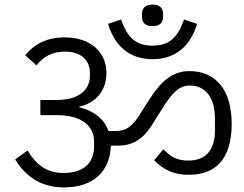

<svg xmlns="http://www.w3.org/2000/svg" viewBox="-20 -859 1063 837"><path d="M645 -745C676 -745 691 -760 691 -786V-798C691 -824 676 -839 645 -839C614 -839 599 -824 599 -798V-786C599 -760 614 -745 645 -745ZM645 -601C750 -601 812 -664 839 -755L782 -774C756 -698 720 -660 645 -660C570 -660 534 -698 508 -774L451 -755C478 -664 540 -601 645 -601ZM259 -42C389 -42 460 -114 463 -224H493C552 -224 600 -247 641 -312L687 -385C733 -458 762 -486 808 -486C877 -486 917 -432 917 -343V-289C917 -204 876 -159 801 -159C752 -159 727 -174 692 -208L652 -160C697 -116 739 -97 804 -97C918 -97 990 -164 990 -319C990 -470 918 -549 806 -549C733 -549 683 -507 631 -425L586 -355C556 -307 527 -288 488 -288H453C433 -344 383 -378 326 -391V-394C402 -412 444 -467 444 -542C444 -623 384 -696 262 -696C180 -696 127 -664 90 -618L139 -574C169 -612 207 -634 263 -634C333 -634 372 -597 372 -541V-529C372 -467 324 -423 225 -423H156V-357H229C339 -357 390 -307 390 -244V-219C390 -155 351 -105 257 -105C183 -105 139 -140 100 -203L46 -164C93 -88 160 -42 259 -42Z"/></svg>

Font: IBM Plex Devanagari
Style: Regular
Weight: 400
Designer: Mike Abbink, Paul van der Laan, Pieter van Rosmalen, Erin McLaughlin
Foundry: Bold Monday
Version: Version 1.0